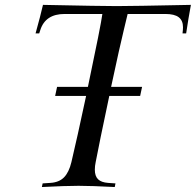

<svg xmlns="http://www.w3.org/2000/svg" viewBox="-20 -752 788 772"><path d="M201.7 -366.2 209.5 -402.8H333.5Q385.7 -650.4 391.6 -695.8H239.7Q162.6 -695.8 142.1 -631.3L137.7 -617.7H123Q143.1 -689.9 152.8 -732.4Q389.2 -727.5 449.2 -727.5Q509.8 -727.5 747.6 -732.4Q737.3 -677.2 728.5 -617.7H713.9L715.3 -631.3Q715.8 -635.3 715.8 -642.6Q715.8 -669.4 698.7 -682.6Q681.6 -695.8 645 -695.8H493.2Q492.7 -693.4 478 -632.3Q461.9 -566.9 426.8 -402.8H551.3L543.5 -366.2H419.4Q377.9 -170.4 364.7 -100.1Q361.3 -84.5 361.3 -69.8Q361.3 -43.9 374.3 -31.2Q387.2 -18.6 414.6 -16.6L444.3 -14.6L441.4 0Q348.6 -4.9 295.9 -4.9Q242.7 -4.9 148.4 0L151.4 -14.6L182.1 -16.6Q217.3 -18.6 237.3 -38.8Q257.3 -59.1 267.1 -100.1Q289.1 -192.4 326.2 -366.2Z"/></svg>

Font: Flanker
Style: Italic
Weight: 400
Italic angle: -12°
Designer: Flanker
Version: Version 2.027